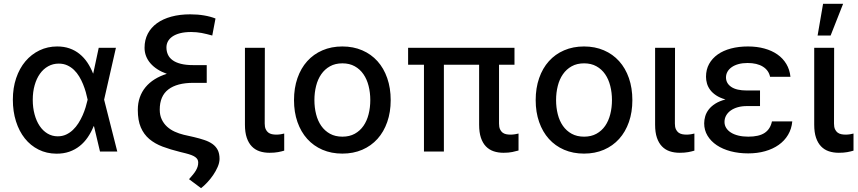

<svg xmlns="http://www.w3.org/2000/svg" viewBox="-20 -797 4514 1010"><path d="M47.6 -272.7Q47.6 -334.5 65 -386Q82.4 -437.5 113.6 -474.4Q144.9 -511.4 187.7 -532Q230.5 -552.6 280.9 -552.6Q316.8 -552.6 346.1 -542.3Q375.4 -532 398.6 -513.1Q421.9 -494.3 439.5 -468.2Q457 -442.1 469.5 -410.5H470.5L499.3 -545.5H589.8L527.7 -272.7L596.9 0H506L474.4 -133.2H472.7Q459.9 -101.6 441.6 -74.8Q423.3 -47.9 399.1 -28.8Q375 -9.6 344.5 1.1Q313.9 11.7 276.3 11.4Q225.1 11 182.9 -10.1Q140.6 -31.2 110.6 -68.9Q80.6 -106.5 64.1 -158.6Q47.6 -210.6 47.6 -272.7ZM152.3 -272Q152.3 -230.8 161.8 -195.7Q171.2 -160.5 188.4 -134.8Q205.6 -109 229.9 -94.5Q254.3 -79.9 283.7 -79.9Q307.9 -79.9 327.8 -89.1Q347.7 -98.4 363.8 -113.8Q380 -129.3 392.6 -149.1Q405.2 -169 414.6 -190.3Q424 -211.6 430.4 -232.8Q436.8 -253.9 440.7 -271.3L441.1 -272.7L440.7 -274.1Q437.1 -291.5 431.3 -312.3Q425.4 -333.1 416.9 -354Q408.4 -375 396.7 -394.5Q384.9 -414.1 369.3 -429.2Q353.7 -444.2 333.8 -453.3Q313.9 -462.4 289.1 -462.4Q258.5 -462.4 233.3 -448.3Q208.1 -434.3 190.2 -409.1Q172.2 -383.9 162.3 -348.9Q152.3 -313.9 152.3 -272Z M857.6 -408.7Q830.3 -418.3 808.4 -432.4Q786.6 -446.4 771.5 -463.8Q756.4 -481.2 748.4 -501.8Q740.4 -522.4 740.4 -545.5Q740.4 -587 757.5 -619.7Q774.5 -652.3 805.8 -674.9Q837 -697.4 881.4 -709.5Q925.8 -721.6 980.5 -721.6Q1020.2 -721.6 1054.2 -715.7Q1088.1 -709.9 1113.6 -699.6L1096.6 -610.1Q1081.3 -614.3 1067.6 -617.7Q1054 -621.1 1040.7 -623.6Q1027.3 -626.1 1013.8 -627.3Q1000.4 -628.6 985.8 -628.6Q951.7 -628.6 927.2 -622.2Q902.7 -615.8 886.7 -604.6Q870.7 -593.4 863.1 -578.8Q855.5 -564.3 855.5 -547.6Q855.5 -527 863.3 -509.8Q871.1 -492.5 888 -480.3Q904.8 -468 931.5 -461.3Q958.1 -454.5 995.7 -454.5H1067.5V-361.2H997.2Q910.9 -361.2 865.6 -326.5Q820.3 -291.9 820.3 -220.2Q820.3 -191.1 830.8 -168.9Q841.3 -146.7 858.8 -130.7Q876.4 -114.7 899.1 -104.4Q921.9 -94.1 946.4 -88.1L1000 -76Q1030.2 -68.9 1055 -60.5Q1079.9 -52.2 1097.7 -39.6Q1115.4 -27 1125.2 -8.2Q1134.9 10.7 1134.9 39.1Q1134.6 59.3 1125 81.3Q1115.4 103.3 1101.2 124.1Q1087 144.9 1070.1 162.8Q1053.3 180.8 1037.6 192.8L974.4 145.6Q986.2 132.5 995.2 121.4Q1004.3 110.4 1010.3 100.1Q1016.3 89.8 1019.5 79.7Q1022.7 69.6 1022.7 57.9Q1022.7 49 1019 42.1Q1015.3 35.2 1007.3 29.3Q999.3 23.4 986.5 18.6Q973.7 13.8 955.6 9.2L926.8 2.1Q876.4 -10.3 835.4 -25.7Q794.4 -41.2 765.4 -65.7Q736.5 -90.2 720.7 -127Q704.9 -163.7 704.9 -218.8Q704.9 -254.6 715.4 -284.6Q725.9 -314.6 745.6 -338.4Q765.3 -362.2 793.7 -380Q822.1 -397.7 857.6 -408.7Z M1268.5 -545.5H1373.2L1372.5 -147Q1372.5 -128.9 1377.7 -117.5Q1382.8 -106.2 1391.2 -99.8Q1399.5 -93.4 1410.5 -91.1Q1421.5 -88.8 1433.6 -88.8Q1445.3 -88.8 1457.2 -90.7Q1469.1 -92.7 1475.1 -94.5V-4.6Q1461.6 -0.4 1442.6 3.2Q1423.7 6.7 1398.1 6.7Q1369.3 6.7 1345.5 -1.2Q1321.7 -9.2 1304.7 -26.8Q1287.6 -44.4 1278.1 -72.4Q1268.5 -100.5 1268.5 -141Z M1526.6 -270.2Q1526.6 -333.8 1544.7 -386Q1562.9 -438.2 1596.1 -475.1Q1629.3 -512.1 1676.3 -532.3Q1723.4 -552.6 1780.9 -552.6Q1838.4 -552.6 1885.5 -532.3Q1932.5 -512.1 1965.7 -475.1Q1998.9 -438.2 2017 -386Q2035.2 -333.8 2035.2 -270.2Q2035.2 -207 2017 -155.2Q1998.9 -103.3 1965.7 -66.4Q1932.5 -29.5 1885.5 -9.2Q1838.4 11 1780.9 11Q1723.4 11 1676.3 -9.2Q1629.3 -29.5 1596.1 -66.4Q1562.9 -103.3 1544.7 -155.2Q1526.6 -207 1526.6 -270.2ZM1633.9 -270.6Q1633.9 -231.2 1642.8 -196.2Q1651.6 -161.2 1669.9 -134.9Q1688.2 -108.7 1715.9 -93.4Q1743.6 -78.1 1781.2 -78.1Q1818.5 -78.1 1846.2 -93.4Q1873.9 -108.7 1892 -134.9Q1910.2 -161.2 1919 -196.2Q1927.9 -231.2 1927.9 -270.6Q1927.9 -309.7 1919 -344.8Q1910.2 -380 1892 -406.4Q1873.9 -432.9 1846.2 -448.3Q1818.5 -463.8 1781.2 -463.8Q1743.6 -463.8 1715.9 -448.3Q1688.2 -432.9 1669.9 -406.4Q1651.6 -380 1642.8 -344.8Q1633.9 -309.7 1633.9 -270.6Z M2126.8 -456.3V-545.5H2686.4V-456.3H2605.1V-147Q2605.1 -128.9 2610.1 -117.5Q2615.1 -106.2 2623.2 -99.8Q2631.4 -93.4 2642.2 -91.1Q2653.1 -88.8 2665.1 -88.8Q2677.2 -88.8 2688.9 -90.7Q2700.6 -92.7 2707.7 -94.5V-5.3Q2694.2 -1.4 2674.7 2.7Q2655.2 6.7 2629.3 6.7Q2600.5 6.7 2576.9 -1.2Q2553.3 -9.2 2536.2 -26.8Q2519.2 -44.4 2509.8 -72.4Q2500.4 -100.5 2500.4 -141V-456.3H2315V0H2210.2V-456.3Z M2797.9 -270.2Q2797.9 -333.8 2816.1 -386Q2834.2 -438.2 2867.4 -475.1Q2900.6 -512.1 2947.6 -532.3Q2994.7 -552.6 3052.2 -552.6Q3109.7 -552.6 3156.8 -532.3Q3203.8 -512.1 3237 -475.1Q3270.2 -438.2 3288.4 -386Q3306.5 -333.8 3306.5 -270.2Q3306.5 -207 3288.4 -155.2Q3270.2 -103.3 3237 -66.4Q3203.8 -29.5 3156.8 -9.2Q3109.7 11 3052.2 11Q2994.7 11 2947.6 -9.2Q2900.6 -29.5 2867.4 -66.4Q2834.2 -103.3 2816.1 -155.2Q2797.9 -207 2797.9 -270.2ZM2905.2 -270.6Q2905.2 -231.2 2914.1 -196.2Q2922.9 -161.2 2941.2 -134.9Q2959.5 -108.7 2987.2 -93.4Q3014.9 -78.1 3052.6 -78.1Q3089.8 -78.1 3117.5 -93.4Q3145.2 -108.7 3163.4 -134.9Q3181.5 -161.2 3190.3 -196.2Q3199.2 -231.2 3199.2 -270.6Q3199.2 -309.7 3190.3 -344.8Q3181.5 -380 3163.4 -406.4Q3145.2 -432.9 3117.5 -448.3Q3089.8 -463.8 3052.6 -463.8Q3014.9 -463.8 2987.2 -448.3Q2959.5 -432.9 2941.2 -406.4Q2922.9 -380 2914.1 -344.8Q2905.2 -309.7 2905.2 -270.6Z M3426.1 -545.5H3530.9L3530.2 -147Q3530.2 -128.9 3535.3 -117.5Q3540.5 -106.2 3548.8 -99.8Q3557.2 -93.4 3568.2 -91.1Q3579.2 -88.8 3591.3 -88.8Q3603 -88.8 3614.9 -90.7Q3626.8 -92.7 3632.8 -94.5V-4.6Q3619.3 -0.4 3600.3 3.2Q3581.3 6.7 3555.8 6.7Q3527 6.7 3503.2 -1.2Q3479.4 -9.2 3462.4 -26.8Q3445.3 -44.4 3435.7 -72.4Q3426.1 -100.5 3426.1 -141Z M3684.3 -148.1Q3684.3 -166.5 3689.8 -185.4Q3695.3 -204.2 3708.3 -221.1Q3721.2 -237.9 3742.7 -251.6Q3764.2 -265.3 3796.2 -273.8Q3766.7 -282.3 3747 -295.5Q3727.3 -308.6 3715.6 -324.6Q3703.8 -340.6 3698.9 -358.1Q3693.9 -375.7 3693.9 -393.1Q3693.9 -431.1 3710.2 -460.6Q3726.6 -490.1 3755.7 -510.7Q3784.8 -531.2 3825.3 -541.9Q3865.8 -552.6 3914.8 -552.6Q3962 -552.6 4001.2 -541.7Q4040.5 -530.9 4069.6 -510.5Q4098.7 -490.1 4116.5 -460.4Q4134.2 -430.8 4138.1 -393.1H4030.9Q4023.8 -427.2 3993.1 -446.4Q3962.4 -465.6 3912.3 -465.6Q3886 -465.6 3865.1 -459.9Q3844.1 -454.2 3829.4 -443.9Q3814.6 -433.6 3806.8 -419.7Q3799 -405.9 3799 -389.2Q3799.4 -358.3 3826.9 -339.7Q3854.4 -321 3908.7 -321H3978V-239H3908.7Q3882.8 -239 3861.3 -233Q3839.8 -226.9 3824.2 -215.9Q3808.6 -204.9 3799.9 -189.5Q3791.2 -174 3791.2 -155.5Q3791.2 -138.5 3799.9 -124.3Q3808.6 -110.1 3824.8 -99.8Q3840.9 -89.5 3864.2 -83.8Q3887.4 -78.1 3916.2 -78.1Q3972.7 -78.1 4002.5 -98Q4032.3 -117.9 4040.8 -158.4H4147.7Q4144.2 -119 4125.5 -87.7Q4106.9 -56.5 4076.2 -34.8Q4045.5 -13.1 4004.6 -1.6Q3963.8 9.9 3915.8 9.9Q3866.5 9.9 3824 -1.2Q3781.6 -12.4 3750.5 -33.2Q3719.5 -54 3701.9 -83.1Q3684.3 -112.2 3684.3 -148.1Z M4263.1 -141V-545.5H4367.9L4367.2 -147Q4367.2 -128.9 4372.3 -117.5Q4377.5 -106.2 4385.8 -99.8Q4394.2 -93.4 4405.2 -91.1Q4416.2 -88.8 4428.3 -88.8Q4440 -88.8 4451.9 -90.7Q4463.8 -92.7 4469.8 -94.5V-4.6Q4456.3 -0.4 4437.3 3.2Q4418.3 6.7 4392.8 6.7Q4364 6.7 4340.2 -1.2Q4316.4 -9.2 4299.4 -26.8Q4282.3 -44.4 4272.7 -72.4Q4263.1 -100.5 4263.1 -141ZM4280.9 -610.1 4309.7 -777H4415.1L4349.4 -610.1Z"/></svg>

Font: Cannonade Med
Style: Regular
Weight: 500
Designer: Rasmus Andersson
Foundry: rsms
Version: Version 3.012;git-f93a4a705